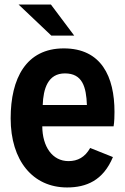

<svg xmlns="http://www.w3.org/2000/svg" viewBox="-20 -804 546 836"><path d="M303.2 -648.9 201.7 -784.2H61L203.6 -648.9ZM478.5 -316.9C478.5 -470.2 421.4 -593.3 257.8 -593.3C93.8 -593.3 26.4 -462.9 26.4 -288.6C26.4 -104.5 123 12.2 272 12.2C356 12.2 429.2 -18.1 471.7 -120.1L372.6 -159.7C350.1 -119.6 318.4 -102.5 278.3 -102.5C207.5 -102.5 164.6 -166 164.1 -253.9H474.6C478 -272.9 478.5 -300.8 478.5 -316.9ZM262.7 -484.4C338.9 -484.4 355.5 -425.8 358.4 -346.7H166C168.5 -417.5 188.5 -484.4 262.7 -484.4Z"/></svg>

Font: Decalotype SemiBold
Style: Regular
Weight: 600
Designer: Alfredo Marco Pradil
Foundry: Alfredo Marco Pradil
Version: Version 1.0